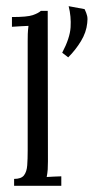

<svg xmlns="http://www.w3.org/2000/svg" viewBox="-20 -602 303 622"><path d="M201 -416.2 181.5 -431.2Q206.5 -478.5 208.7 -513.6Q210.9 -548.6 202.4 -582L254.1 -572.4Q260.4 -559.2 262.4 -550.1Q264.4 -540.9 262.6 -527.3Q259.6 -497.2 242.2 -468.6Q224.8 -440 201 -416.2ZM25.7 -22.4Q48.8 -22.4 57.8 -34.1Q66.7 -45.8 68.2 -66.6Q69.7 -87.3 69.7 -114V-469.4Q69.7 -481.1 70 -492.1Q70.4 -503.1 72.2 -518.2Q58.7 -517.8 45.5 -516.9Q32.3 -516 18.7 -515.2V-546.8Q68.2 -546.8 86.2 -553Q104.1 -559.2 112.6 -566.9H134.6L135.3 -79.6Q135.3 -64.5 134.6 -53Q133.8 -41.4 131.3 -28.6Q143 -29.3 154.9 -29.9Q166.9 -30.4 178.6 -30.8V0H25.7Z"/></svg>

Font: Parastoo
Style: Regular
Weight: 400
Foundry: Saber Rastikerdar (saber.rastikerdar@gmail.com)
Version: Version 3.000